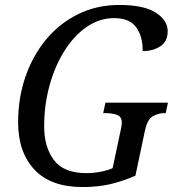

<svg xmlns="http://www.w3.org/2000/svg" viewBox="-20 -744 707 774"><path d="M313 10Q184 10 118.5 -60.5Q53 -131 53 -251Q53 -349 82.5 -434.5Q112 -520 166 -585Q220 -650 295 -687Q370 -724 461 -724Q560 -724 608 -693Q656 -662 656 -618Q656 -577 626.5 -557.5Q597 -538 555 -538Q556 -597 529 -634Q502 -671 440 -671Q381 -671 329.5 -635.5Q278 -600 239.5 -538.5Q201 -477 179.5 -398.5Q158 -320 158 -235Q158 -151 197.5 -98.5Q237 -46 329 -46Q356 -46 385 -51.5Q414 -57 434 -66L466 -217Q471 -237 471 -249Q471 -274 451.5 -281Q432 -288 405 -288H396L405 -330H657L648 -288H644Q618 -288 596 -275.5Q574 -263 564 -216L526 -36Q474 -13 424 -1.5Q374 10 313 10Z"/></svg>

Font: Noto Serif SemiCondensed
Style: Italic
Weight: 400
Width: 4
Italic angle: -12°
Designer: Monotype Design Team
Foundry: Monotype Imaging Inc.
Version: Version 2.013